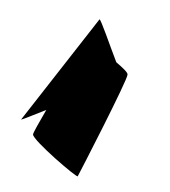

<svg xmlns="http://www.w3.org/2000/svg" viewBox="-118 -759 439 496"><g transform="rotate(30 101.5 -511.0)"><path d="M-11 -376C-11 -374 8 -398 33 -430C33 -391 33 -362 35 -358C41 -345 189 -317 189 -322C189 -330 176 -604 169 -614C167 -619 149 -623 128 -627C92 -656 35 -706 35 -701Z"/></g></svg>

Font: Ampere
Style: Cnd
Weight: 400
Version: Version 1